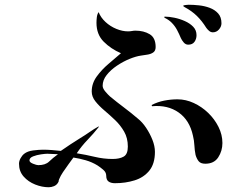

<svg xmlns="http://www.w3.org/2000/svg" viewBox="-20 -790 1040 808"><path d="M224 -141Q213 -141 201.5 -142Q190 -143 179 -143Q171 -143 153 -140.5Q135 -138 119.5 -132Q104 -126 104 -115Q104 -107 119 -101Q134 -95 141 -95Q171 -95 186.5 -110Q202 -125 224 -141ZM635 -592Q635 -576 624.5 -569Q614 -562 599.5 -560Q585 -558 573 -556Q552 -553 525 -542Q498 -531 472 -513.5Q446 -496 429 -474.5Q412 -453 412 -429Q412 -418 423.5 -404.5Q435 -391 443 -384Q472 -360 502 -337.5Q532 -315 560 -291Q579 -276 595 -252Q611 -228 621.5 -201.5Q632 -175 632 -151Q632 -101 608.5 -72Q585 -43 546.5 -31Q508 -19 464 -19Q447 -19 437 -26Q427 -33 427 -51Q427 -65 414 -76Q401 -87 390 -94Q367 -108 341 -115.5Q315 -123 289 -127Q281 -116 268.5 -99Q256 -82 245 -65.5Q234 -49 229 -36Q226 -28 227 -28Q228 -28 224 -21Q218 -11 207 -6.5Q196 -2 185 -2Q157 -2 128 -13.5Q99 -25 79.5 -47Q60 -69 60 -101Q60 -112 66.5 -124Q73 -136 82 -143Q96 -154 120 -157Q144 -160 161 -160Q180 -160 198.5 -158.5Q217 -157 236 -155Q256 -169 276.5 -182.5Q297 -196 318 -209Q338 -221 356.5 -234Q375 -247 395 -258L396 -256Q374 -228 348.5 -201.5Q323 -175 303 -145Q341 -139 378.5 -130Q416 -121 454 -121Q483 -121 500.5 -131Q518 -141 518 -173Q518 -209 502.5 -236Q487 -263 464.5 -284.5Q442 -306 419.5 -325Q397 -344 381.5 -363.5Q366 -383 366 -405Q366 -439 387 -468Q408 -497 437 -521.5Q466 -546 489 -566Q447 -584 416.5 -614.5Q386 -645 386 -694Q386 -705 387.5 -717.5Q389 -730 395 -739Q404 -716 424 -697.5Q444 -679 469.5 -668.5Q495 -658 519 -658Q527 -658 535 -659.5Q543 -661 550 -661Q585 -661 610 -646Q635 -631 635 -592ZM916 -188Q916 -155 898.5 -128Q881 -101 844 -101Q825 -101 816.5 -111Q808 -121 803 -138Q799 -158 798 -178.5Q797 -199 792 -219Q778 -284 732 -316.5Q686 -349 620 -343L618 -348Q643 -361 671 -366.5Q699 -372 727 -372Q762 -372 795.5 -356.5Q829 -341 856 -315Q883 -289 899.5 -256Q916 -223 916 -188ZM807 -642Q807 -626 798.5 -614Q790 -602 772 -602Q761 -602 753 -611.5Q745 -621 741 -630Q734 -647 725 -664Q716 -681 702 -695Q691 -706 675 -714Q671 -716 671 -718Q671 -720 674 -720Q691 -720 713.5 -715.5Q736 -711 757.5 -701.5Q779 -692 793 -677.5Q807 -663 807 -642ZM912 -692Q912 -678 901.5 -666Q891 -654 876 -654Q867 -654 860 -660Q853 -666 848 -673Q830 -702 808.5 -723Q787 -744 757 -760Q756 -761 753.5 -762.5Q751 -764 751 -765Q751 -768 761.5 -769Q772 -770 774 -770Q794 -770 817.5 -767.5Q841 -765 862.5 -757Q884 -749 898 -733.5Q912 -718 912 -692Z"/></svg>

Font: Kaisei Tokumin Medium
Style: Regular
Weight: 500
Designer: Font-Kai, 金井和夫
Foundry: KAZUO KANAI
Version: Version 5.003